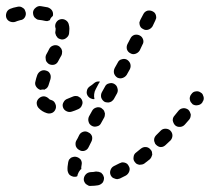

<svg xmlns="http://www.w3.org/2000/svg" viewBox="-36 -587 687 628"><path d="M300 10Q305 2 304 -7Q303 -11 301 -15Q298 -19 295 -22Q291 -24 287 -25Q282 -26 278 -26Q269 -24 260 -24Q250 -23 244 -16Q238 -9 238 0Q238 4 240 8Q242 12 245 15Q249 18 253 20Q257 22 262 21Q273 21 285 19Q294 17 300 10ZM387 -27Q390 -36 385 -44Q383 -48 380 -51Q376 -54 372 -55Q368 -56 363 -56Q359 -55 355 -53Q346 -48 337 -44Q329 -40 326 -32Q322 -23 326 -14Q328 -10 331 -7Q335 -4 339 -3Q343 -1 348 -1Q352 -2 356 -3Q366 -8 376 -13Q384 -18 387 -27ZM201 -10Q197 -11 193 -14Q190 -16 188 -20Q186 -24 185 -29Q184 -41 187 -56Q188 -61 190 -65Q193 -68 196 -71Q200 -73 205 -74Q209 -75 213 -74Q222 -72 228 -65Q233 -57 231 -48Q229 -39 230 -34Q229 -33 227 -32Q221 -25 218 -16Q217 -13 217 -11Q215 -10 213 -9Q212 -9 210 -9Q206 -8 201 -10ZM459 -73Q461 -77 462 -81Q462 -85 461 -90Q460 -94 457 -97Q451 -105 442 -106Q433 -107 425 -101Q417 -94 409 -88Q402 -83 401 -74Q399 -64 405 -57Q408 -53 411 -51Q415 -49 420 -48Q424 -48 429 -49Q433 -50 436 -52Q445 -59 454 -66Q457 -69 459 -73ZM211 -117Q211 -113 212 -109Q214 -104 217 -101Q220 -98 224 -96Q232 -91 241 -94Q250 -97 254 -106Q258 -114 263 -124Q267 -132 265 -141Q262 -150 253 -154Q245 -159 236 -156Q227 -153 223 -145Q218 -134 213 -126Q211 -122 211 -117ZM528 -144Q528 -153 521 -160Q515 -166 505 -166Q496 -166 490 -160Q482 -152 475 -145Q472 -142 470 -138Q468 -134 468 -129Q468 -125 470 -121Q471 -116 475 -113Q478 -110 482 -108Q486 -106 490 -106Q495 -106 499 -108Q503 -110 506 -113Q514 -120 522 -128Q528 -135 528 -144ZM587 -204Q588 -208 588 -213Q587 -217 585 -221Q583 -225 580 -228Q572 -234 563 -233Q554 -232 548 -225Q541 -217 535 -209Q532 -206 530 -201Q529 -197 529 -193Q530 -188 532 -184Q534 -180 537 -177Q544 -171 554 -172Q563 -173 569 -180Q576 -188 583 -196Q586 -200 587 -204ZM254 -188Q256 -180 265 -175Q273 -171 282 -174Q291 -176 295 -185L305 -203Q307 -207 307 -212Q308 -216 306 -220Q305 -225 302 -228Q299 -231 295 -234Q287 -238 278 -235Q269 -232 265 -224L255 -206Q251 -197 254 -188ZM135 -218Q126 -214 117 -217Q101 -222 90 -234Q84 -241 84 -251Q85 -260 92 -266Q99 -272 108 -272Q117 -271 124 -264Q126 -261 131 -260Q138 -258 142 -253Q146 -247 147 -241Q147 -240 147 -239Q147 -237 147 -235Q146 -233 146 -231Q143 -222 135 -218ZM232 -243Q236 -251 232 -260Q230 -264 227 -267Q223 -270 219 -272Q215 -273 211 -273Q206 -273 202 -271Q193 -267 185 -264Q176 -261 172 -253Q167 -245 170 -236Q173 -227 182 -223Q190 -219 199 -222Q209 -225 220 -230Q229 -234 232 -243ZM630 -261Q631 -266 630 -270Q629 -274 627 -278Q625 -282 621 -284Q613 -290 604 -288Q595 -287 590 -279L589 -278Q586 -274 585 -269Q584 -265 585 -261Q586 -256 588 -253Q591 -249 594 -246Q602 -241 611 -243Q620 -244 626 -252V-253Q629 -257 630 -261ZM295 -268Q298 -259 306 -254Q310 -252 315 -252Q319 -251 324 -253Q328 -254 331 -257Q335 -260 337 -264L347 -282Q351 -290 348 -299Q346 -308 337 -313Q329 -317 320 -314Q311 -312 307 -303L297 -285Q293 -277 295 -268ZM291 -320Q286 -321 281 -320Q277 -319 273 -316Q265 -309 257 -304Q249 -298 248 -289Q246 -280 252 -272Q256 -267 261 -265Q267 -262 273 -263Q271 -271 272 -279Q273 -288 277 -295L287 -314Q289 -317 291 -320ZM82 -304Q77 -312 80 -321Q82 -331 86 -342Q90 -351 98 -355Q106 -359 115 -356Q119 -355 123 -352Q126 -349 128 -345Q130 -341 130 -336Q130 -332 129 -328Q126 -318 123 -309Q122 -305 119 -301Q117 -298 113 -296Q112 -295 111 -295Q111 -294 110 -294Q110 -294 109 -294Q103 -295 96 -293Q96 -293 96 -293Q96 -293 96 -293Q87 -296 82 -304ZM340 -366 339 -364Q335 -356 337 -347Q340 -338 348 -333Q357 -329 365 -332Q374 -335 379 -343L380 -345L389 -361Q393 -370 390 -379Q387 -387 379 -392Q371 -396 362 -393Q353 -391 349 -382ZM115 -408Q113 -404 113 -399Q113 -395 114 -390Q115 -386 118 -383Q121 -379 125 -377Q134 -373 143 -376Q151 -379 155 -388Q157 -391 161 -399Q164 -404 165 -406Q167 -410 167 -415Q168 -419 166 -424Q165 -428 162 -431Q159 -435 155 -437Q147 -441 138 -438Q129 -435 125 -427Q123 -424 121 -419Q117 -411 115 -408ZM379 -426Q382 -417 390 -413Q398 -408 407 -411Q416 -414 421 -422L430 -441Q435 -449 432 -458Q429 -467 421 -471Q413 -475 404 -473Q395 -470 391 -462L381 -443Q377 -435 379 -426ZM145 -483Q144 -479 146 -475Q147 -470 150 -467Q152 -463 156 -461Q160 -459 165 -458Q174 -457 181 -463Q189 -469 190 -478Q191 -486 191 -493Q191 -500 189 -507Q187 -516 179 -521Q171 -526 162 -524Q153 -522 148 -514Q143 -506 145 -497Q146 -495 146 -493Q146 -488 145 -483ZM420 -514Q420 -509 421 -505Q422 -501 425 -497Q428 -494 432 -492Q440 -487 449 -490Q458 -493 463 -501L472 -520Q474 -524 475 -528Q475 -533 474 -537Q473 -541 470 -545Q467 -548 463 -550Q455 -554 446 -552Q437 -549 433 -541L423 -522Q421 -518 420 -514ZM30 -521Q40 -522 45 -530Q50 -538 48 -547Q47 -551 45 -555Q43 -559 39 -561Q35 -564 31 -565Q26 -566 22 -565Q6 -562 -3 -558Q-12 -554 -15 -545Q-18 -536 -15 -528Q-11 -519 -2 -516Q7 -513 15 -516Q17 -517 20 -518Q25 -520 30 -521ZM137 -535Q137 -535 137 -535Q137 -535 137 -536Q139 -545 134 -553Q129 -560 120 -563Q109 -565 97 -567Q88 -568 81 -562Q73 -556 72 -547Q72 -542 73 -538Q74 -534 77 -530Q80 -527 83 -525Q87 -522 92 -522Q102 -521 110 -519Q114 -518 119 -518Q123 -519 127 -521Q128 -524 129 -526Q132 -531 137 -535Z"/></svg>

Font: FRB American Cursive Dashed Extrabold
Style: Bold Italic
Weight: 800
Italic angle: -25°
Version: Version 2.0;Modular Font Editor K font №1